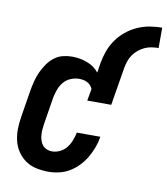

<svg xmlns="http://www.w3.org/2000/svg" viewBox="-84 -813 776 892"><g transform="rotate(10 304.5 -367.5)"><path d="M204 8Q175 8 147 2Q119 -4 96.5 -19.5Q74 -35 58.5 -58Q43 -81 36.5 -108Q30 -135 30.5 -164Q31 -193 36 -222L57 -352Q61 -374 66.5 -395.5Q72 -417 81.5 -438Q91 -459 104.5 -478.5Q118 -498 136.5 -512.5Q155 -527 177 -532.5Q199 -538 221 -538Q258 -538 292.5 -525Q327 -512 348 -485L355 -530Q360 -559 370 -587.5Q380 -616 398 -642Q416 -668 440.5 -688Q465 -708 493 -720.5Q521 -733 550.5 -738Q580 -743 609 -743V-647Q593 -647 576.5 -644.5Q560 -642 544.5 -635Q529 -628 515.5 -617Q502 -606 492 -592Q482 -578 476.5 -562Q471 -546 468 -530L438 -349H325L335 -406Q331 -415 324.5 -422Q318 -429 309.5 -433.5Q301 -438 291 -440Q281 -442 271 -442Q251 -442 231.5 -434Q212 -426 198.5 -410Q185 -394 178 -375Q171 -356 167 -337L146 -207Q144 -194 143 -180.5Q142 -167 143 -154Q144 -141 148 -129Q152 -117 159.5 -107.5Q167 -98 179 -93Q191 -88 204 -88Q223 -88 241.5 -97Q260 -106 272.5 -122Q285 -138 292 -156.5Q299 -175 303 -194H414Q410 -168 401 -143.5Q392 -119 378.5 -95.5Q365 -72 346 -52Q327 -32 304 -18Q281 -4 255 2Q229 8 204 8Z"/></g></svg>

Font: Iosevka Slab Oblique
Style: Bold
Weight: 700
Italic angle: -9°
Monospace: yes
Designer: Belleve Invis
Foundry: Belleve Invis
Version: Version 11.1.1; ttfautohint (v1.8.3)